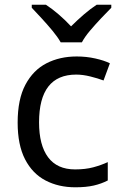

<svg xmlns="http://www.w3.org/2000/svg" viewBox="-20 -786 520 816"><path d="M300 10Q229 10 173.5 -19Q118 -48 86.5 -109Q55 -170 55 -265Q55 -364 88 -426Q121 -488 177.5 -517Q234 -546 306 -546Q347 -546 385 -537.5Q423 -529 447 -517L420 -444Q396 -453 364 -461Q332 -469 304 -469Q146 -469 146 -266Q146 -169 184.5 -117.5Q223 -66 299 -66Q343 -66 376.5 -75Q410 -84 438 -97V-19Q411 -5 378.5 2.5Q346 10 300 10ZM238 -606Q225 -629 203 -655.5Q181 -682 157 -708Q133 -734 115 -753V-766H175Q201 -749 229 -725Q257 -701 282 -674Q309 -701 337 -725Q365 -749 391 -766H453V-753Q434 -734 409.5 -708Q385 -682 362.5 -655.5Q340 -629 328 -606Z"/></svg>

Font: Noto Sans Anatolian Hieroglyphs
Style: Regular
Weight: 400
Designer: Monotype Design Team
Foundry: Monotype Imaging Inc.
Version: Version 2.001; ttfautohint (v1.8.4.7-5d5b)